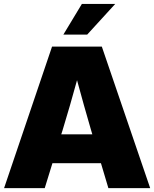

<svg xmlns="http://www.w3.org/2000/svg" viewBox="-20 -967 793 987"><path d="M1 0H210L249.5 -127.9H499L537.1 0H752L503.4 -727.5H247.6ZM305.7 -789.1H428.2L572.3 -946.8H400.9ZM294.9 -276.4 301.8 -297.9C327.6 -383.3 352.1 -466.3 376 -554.7C399.9 -466.3 423.3 -383.3 448.2 -297.9L454.6 -276.4Z"/></svg>

Font: Raveo Display Display ExtraBold
Style: Regular
Weight: 800
Designer: Jakub Foglar, Rasmus Andersson (Inter)
Foundry: Jakubfoglar.com
Version: Version 1.100;Glyphs 3.2.3 (3260)